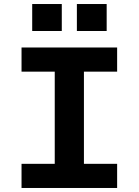

<svg xmlns="http://www.w3.org/2000/svg" viewBox="-20 -934 690 954"><path d="M252 0V-698H397V0ZM87 -698H562V-578H87ZM87 -120H562V0H87ZM362 -780V-914H510V-780ZM140 -780V-914H287V-780Z"/></svg>

Font: Azeret Mono Thin SemiBold
Style: Regular
Weight: 600
Version: Version 1.002